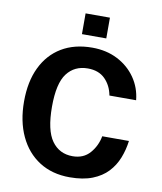

<svg xmlns="http://www.w3.org/2000/svg" viewBox="-98 -995 914 1084"><g transform="rotate(10 359.0 -453.5)"><path d="M375.5 -733Q457 -733 520.8 -700.2Q584.5 -667.5 623.8 -611Q663 -554.5 670 -483.5H517Q506.5 -540 470 -576.5Q433.5 -613 371 -613Q295 -613 251.8 -556.2Q208.5 -499.5 208.5 -365.5Q208.5 -230.5 251.8 -170.2Q295 -110 371 -110Q433.5 -110 470 -151.8Q506.5 -193.5 517 -250H670Q663.5 -198.5 645 -151.5Q626.5 -104.5 592.5 -68.2Q558.5 -32 505.2 -11Q452 10 375.5 10Q274.5 10 201 -37Q127.5 -84 87.8 -169Q48 -254 48 -367.5Q48 -481.5 87.5 -563.2Q127 -645 200.2 -689Q273.5 -733 375.5 -733ZM304 -798V-917H443.5V-798Z"/></g></svg>

Font: Public Sans
Style: Bold
Weight: 700
Designer: The Public Sans project authors (U.S. Web Design System). Libre Franklin designed by Pablo Impallari and Rodrigo Fuenzal
Version: Version 1.008; ttfautohint (v1.8.1) -l 8 -r 50 -G 200 -x 14 